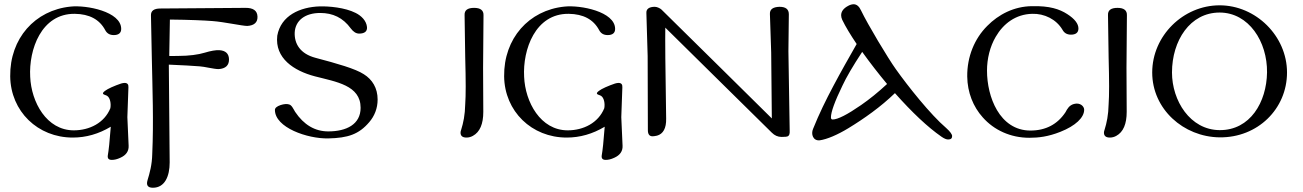

<svg xmlns="http://www.w3.org/2000/svg" viewBox="-20 -640 6129 903"><path d="M579 -89 584 -229C585 -243 579 -250 566 -250C557 -250 544 -246 527 -239C494 -226 473 -215 465 -204C463 -200 465 -197 470 -195C478 -192 483 -190 484 -189C498 -180 503 -153 499 -131C471 -62 401 -27 327 -27C199 -27 127 -160 122 -279C115 -406 174 -577 332 -575C400 -574 448 -549 475 -498C483 -483 496 -475 515 -475C538 -475 550 -485 550 -504C550 -586 386 -617 312 -609C144 -592 26 -459 28 -281C30 -116 158 7 322 7C385 7 444 -10 501 -44C496 24 491 69 487 91C485 105 491 112 506 112C518 112 531 109 546 102C573 90 586 71 585 46Z M1191 -562C1190 -590 1171 -604 1132 -603L734 -600C704 -600 689 -589 690 -567L694 -369C697 -220 703 -68 696 85C695 135 684 174 674 207C667 230 674 243 699 243C755 243 778 189 778 124L774 -336C838 -333 886 -331 919 -328C940 -327 986 -315 1008 -315C1041 -317 1058 -333 1057 -362C1056 -388 1041 -402 1012 -404C995 -405 972 -401 942 -392C913 -383 868 -377 819 -377C810 -377 775 -376 776 -377L779 -548C874 -547 941 -544 979 -541C1034 -537 1119 -518 1143 -518C1176 -520 1192 -535 1191 -562Z M1717 -66C1741 -94 1756 -130 1756 -172C1756 -226 1731 -266 1691 -291C1651 -317 1566 -341 1464 -368C1392 -387 1364 -434 1366 -487C1369 -544 1415 -579 1486 -579C1545 -579 1593 -557 1630 -506C1642 -490 1655 -482 1669 -482C1694 -482 1708 -492 1706 -513C1703 -543 1679 -566 1653 -579C1602 -605 1526 -611 1484 -610C1391 -607 1301 -567 1284 -472C1272 -366 1362 -307 1461 -281C1561 -255 1676 -239 1676 -133C1676 -55 1609 -22 1524 -22C1461 -22 1409 -53 1368 -114C1359 -129 1352 -146 1339 -149C1329 -152 1316 -151 1300 -146C1282 -140 1273 -132 1273 -123C1273 -40 1426 13 1524 11C1616 9 1668 -8 1717 -66Z M2254 -568C2255 -591 2240 -603 2210 -603C2179 -603 2164 -592 2165 -569L2168 -369C2171 -259 2171 -191 2168 -150C2167 -99 2159 -62 2149 -30C2147 -25 2146 -20 2146 -16C2146 -1 2155 7 2174 7C2185 7 2195 4 2204 -1C2237 -19 2253 -57 2253 -114C2252 -245 2252 -314 2252 -321C2252 -366 2253 -449 2254 -568Z M2902 -89 2907 -229C2908 -243 2902 -250 2889 -250C2880 -250 2867 -246 2850 -239C2817 -226 2796 -215 2788 -204C2786 -200 2788 -197 2793 -195C2801 -192 2806 -190 2807 -189C2821 -180 2826 -153 2822 -131C2794 -62 2724 -27 2650 -27C2522 -27 2450 -160 2445 -279C2438 -406 2497 -577 2655 -575C2723 -574 2771 -549 2798 -498C2806 -483 2819 -475 2838 -475C2861 -475 2873 -485 2873 -504C2873 -586 2709 -617 2635 -609C2467 -592 2349 -459 2351 -281C2353 -116 2481 7 2645 7C2708 7 2767 -10 2824 -44C2819 24 2814 69 2810 91C2808 105 2814 112 2829 112C2841 112 2854 109 2869 102C2896 90 2909 71 2908 46Z M3688 -399 3690 -573C3690 -596 3676 -608 3646 -608C3615 -607 3600 -596 3601 -574L3607 -393L3610 -83L3367 -323L3091 -595C3087 -599 3072 -608 3060 -608C3033 -608 3019 -598 3020 -579L3026 -376L3027 -28C3027 -9 3034 1 3049 1C3054 1 3061 0 3070 -2C3099 -10 3114 -37 3113 -82C3109 -316 3108 -461 3109 -510L3329 -293L3610 -16C3623 -3 3638 4 3656 4C3671 4 3681 3 3685 1C3692 -2 3695 -11 3694 -26Z M4439 16C4452 16 4458 11 4458 0C4458 -8 4449 -21 4430 -38C4356 -101 4249 -236 4193 -315C4157 -365 4060 -527 4030 -590C4021 -610 4009 -620 3995 -620C3988 -620 3979 -618 3970 -613C3947 -601 3936 -586 3936 -568C3936 -561 3938 -554 3941 -547C3957 -514 3980 -476 4009 -433C3972 -368 3935 -303 3899 -235C3865 -171 3832 -104 3804 -34C3793 -9 3804 23 3835 20C3870 15 3919 -6 3970 -37C4044 -82 4123 -138 4189 -202C4270 -111 4343 -42 4408 3C4421 12 4431 16 4439 16ZM4152 -245C4110 -206 4069 -173 4030 -146C3965 -101 3920 -78 3896 -78C3891 -78 3888 -81 3888 -88C3888 -113 3906 -163 3942 -237C3960 -276 3991 -329 4035 -396C4073 -343 4112 -293 4152 -245Z M4821 8C4864 8 4909 3 4967 -20C5038 -48 5079 -87 5079 -124C5079 -140 5060 -159 5031 -151C5009 -145 5000 -129 4991 -112C4953 -55 4898 -26 4826 -26C4754 -26 4702 -66 4669 -122C4637 -176 4622 -245 4622 -308C4622 -364 4636 -421 4663 -467C4699 -529 4757 -573 4834 -575C4892 -577 4948 -549 4977 -500C4985 -485 4998 -477 5017 -477C5040 -477 5052 -487 5052 -506C5052 -528 5035 -551 4999 -574C4963 -597 4917 -613 4833 -611C4749 -610 4676 -572 4623 -518C4563 -458 4528 -373 4529 -280C4530 -205 4557 -138 4602 -88C4655 -28 4733 8 4821 8Z M5280 -568C5281 -591 5266 -603 5236 -603C5205 -603 5190 -592 5191 -569L5194 -369C5197 -259 5197 -191 5194 -150C5193 -99 5185 -62 5175 -30C5173 -25 5172 -20 5172 -16C5172 -1 5181 7 5200 7C5211 7 5221 4 5230 -1C5263 -19 5279 -57 5279 -114C5278 -245 5278 -314 5278 -321C5278 -366 5279 -449 5280 -568Z M6033 -299C6033 -471 5886 -615 5716 -615C5545 -615 5399 -472 5399 -299C5399 -127 5546 4 5716 6C5895 8 6033 -128 6033 -299ZM5939 -299C5937 -160 5860 -27 5716 -28C5577 -29 5492 -167 5492 -299C5492 -449 5577 -581 5716 -581C5853 -581 5941 -444 5939 -299Z"/></svg>

Font: GFS Ignacio
Style: Regular
Weight: 400
Designer: George D. Matthiopoulos
Foundry: George D. Matthiopoulos
Version: Version 1.000